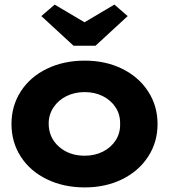

<svg xmlns="http://www.w3.org/2000/svg" viewBox="-20 -806 736 836"><path d="M30 -266Q30 -345 70.5 -408Q111 -471 184 -506.5Q257 -542 349 -542Q440 -542 512 -506.5Q584 -471 625 -408Q666 -345 666 -266Q666 -187 625 -124Q584 -61 512 -25.5Q440 10 349 10Q257 10 184 -25.5Q111 -61 70.5 -124Q30 -187 30 -266ZM503 -266Q504 -306 484 -337.5Q464 -369 428.5 -387Q393 -405 349 -405Q305 -405 269.5 -387.5Q234 -370 213 -338.5Q192 -307 192 -268Q192 -207 236.5 -167.5Q281 -128 349 -128Q393 -128 428.5 -146Q464 -164 484 -195.5Q504 -227 503 -266ZM160 -736 218 -786 348 -709 478 -786 536 -736 396 -607H300Z"/></svg>

Font: Lexend Exa HM Xlight
Style: Bold
Weight: 700
Designer: Bonnie Shaver-Troup, Thomas Jockin, Octavio Pardo
Foundry: Lexend
Version: Version 1.091